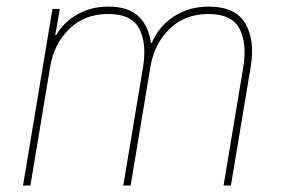

<svg xmlns="http://www.w3.org/2000/svg" viewBox="-20 -573 875 593"><path d="M51.1 0 142 -545.5H164.8L150.6 -464.5H153.4Q175.8 -503.9 218.4 -528.2Q261 -552.6 315.3 -552.6Q377.1 -552.6 408.4 -522Q439.6 -491.5 446 -440.3H448.9Q470.2 -491.5 516.7 -522Q563.2 -552.6 625 -552.6Q707 -552.6 737.6 -500.5Q768.1 -448.5 754.3 -366.5L693.2 0H670.5L731.5 -366.5Q743.3 -438.9 719.6 -484.4Q696 -529.8 623.6 -529.8Q551.1 -529.8 503.7 -483.8Q456.3 -437.9 444.6 -366.5L383.5 0H360.8L421.9 -366.5Q433.6 -438.9 410 -484.4Q386.4 -529.8 313.9 -529.8Q241.5 -529.8 194.1 -483.8Q146.7 -437.9 134.9 -366.5L73.9 0Z"/></svg>

Font: Inter Thin  BETA
Style: Italic
Weight: 100
Italic angle: -9.39999°
Designer: Rasmus Andersson
Foundry: rsms
Version: Version 3.011;git-f93a4a705